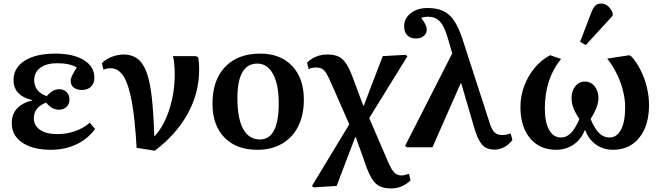

<svg xmlns="http://www.w3.org/2000/svg" viewBox="-20 -827 3710 1078"><path d="M266 14Q165 14 105.5 -26Q46 -66 46 -135Q46 -235 161 -263V-265Q56 -290 56 -377Q56 -446 118.5 -486Q181 -526 290 -526Q392 -526 451 -489.5Q510 -453 510 -391Q510 -359 491 -340.5Q472 -322 440 -322Q411 -322 394 -335.5Q377 -349 377 -373Q377 -386 384.5 -402Q392 -418 411 -448Q373 -472 301 -472Q241 -472 206.5 -446.5Q172 -421 172 -377Q172 -313 242 -287Q261 -308 277.5 -317Q294 -326 313 -326Q338 -326 354 -310Q370 -294 370 -269Q370 -243 353.5 -227Q337 -211 311 -211Q271 -211 239 -251Q170 -224 170 -164Q170 -122 205 -98Q240 -74 302 -74Q355 -74 402.5 -91Q450 -108 484 -138L514 -103Q473 -47 409 -16.5Q345 14 266 14Z M849 19 747 3Q738 -158 720 -256.5Q702 -355 673 -399.5Q644 -444 601 -444Q582 -444 561 -436L552 -472Q572 -494 606.5 -507.5Q641 -521 674 -521Q719 -521 750.5 -498.5Q782 -476 802 -423.5Q822 -371 832 -283Q842 -195 846 -64H850Q902 -122 931.5 -215Q961 -308 961 -411Q961 -440 958.5 -466.5Q956 -493 951 -512H1080L1093 -505Q1095 -493 1096.5 -477Q1098 -461 1098 -434Q1098 -305 1033.5 -188Q969 -71 849 19Z M1425 14Q1307 14 1240 -55Q1173 -124 1173 -245Q1173 -377 1244 -451.5Q1315 -526 1441 -526Q1555 -526 1620.5 -456.5Q1686 -387 1686 -268Q1686 -181 1654.5 -118Q1623 -55 1564 -20.5Q1505 14 1425 14ZM1439 -44Q1545 -44 1545 -247Q1545 -353 1513 -411.5Q1481 -470 1425 -470Q1313 -470 1313 -276Q1313 -161 1345.5 -102.5Q1378 -44 1439 -44Z M2177 231Q2138 231 2112.5 219Q2087 207 2067.5 175.5Q2048 144 2029 87L1978 -56H1974L1870 217L1742 225L1731 218L1941 -129L1843 -352Q1826 -392 1813.5 -413Q1801 -434 1787.5 -441Q1774 -448 1753 -448Q1744 -448 1732.5 -446Q1721 -444 1713 -439L1704 -475Q1750 -521 1819 -521Q1855 -521 1879.5 -510Q1904 -499 1923 -470.5Q1942 -442 1961 -391L2019 -235H2023L2129 -512L2256 -519L2268 -512L2053 -164L2144 47Q2162 92 2175.5 116Q2189 140 2202.5 149Q2216 158 2235 158Q2250 158 2276 149L2285 186Q2237 231 2177 231Z M2847 -78 2857 -41Q2838 -16 2812 -1.5Q2786 13 2758 13Q2727 13 2706.5 1.5Q2686 -10 2670 -39.5Q2654 -69 2639 -122L2570 -358H2566L2408 0H2266L2254 -7L2519 -527L2494 -614Q2475 -679 2450 -706Q2425 -733 2383 -733Q2360 -733 2345 -726Q2376 -687 2376 -661Q2376 -638 2359 -624.5Q2342 -611 2315 -611Q2284 -611 2266.5 -629Q2249 -647 2249 -679Q2249 -724 2286 -753Q2323 -782 2381 -782Q2432 -782 2468 -765.5Q2504 -749 2529.5 -711Q2555 -673 2576 -610L2729 -137Q2741 -99 2756.5 -84Q2772 -69 2798 -69Q2823 -69 2847 -78Z M3102 14Q3010 14 2956 -51Q2902 -116 2902 -226Q2902 -287 2923 -343.5Q2944 -400 2981.5 -445.5Q3019 -491 3069 -517L3130 -496Q3039 -384 3039 -218Q3039 -141 3063 -98Q3087 -55 3129 -55Q3162 -55 3187 -81.5Q3212 -108 3233 -159Q3209 -195 3199 -222Q3189 -249 3189 -276Q3189 -316 3210 -342.5Q3231 -369 3264 -369Q3297 -369 3318.5 -342.5Q3340 -316 3340 -276Q3340 -228 3296 -159Q3317 -107 3342.5 -81Q3368 -55 3402 -55Q3444 -55 3467 -99.5Q3490 -144 3490 -225Q3490 -270 3477.5 -319Q3465 -368 3442 -414.5Q3419 -461 3389 -498L3514 -517L3525 -510Q3554 -479 3576.5 -434Q3599 -389 3611.5 -338Q3624 -287 3624 -238Q3624 -122 3569.5 -54Q3515 14 3422 14Q3368 14 3326 -15.5Q3284 -45 3266 -96H3263Q3243 -44 3200 -15Q3157 14 3102 14ZM3269 -574 3237 -592 3300 -757Q3311 -785 3323 -796Q3335 -807 3355 -807Q3397 -807 3420 -754V-739Z"/></svg>

Font: Literata 36pt SemiBold
Style: Regular
Weight: 600
Designer: Latin by Veronika Burian and Jose Scaglione. Greek by Irene Vlachou. Cyrillic by Vera Evstafieva.
Foundry: TypeTogether
Version: Version 3.002